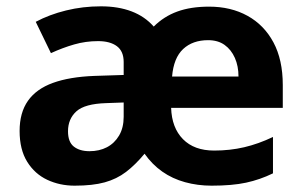

<svg xmlns="http://www.w3.org/2000/svg" viewBox="-20 -577 957 607"><path d="M641 -556Q710 -556 762.5 -527Q815 -498 844.5 -443Q874 -388 874 -308V-236H521Q523 -173 558.5 -137Q594 -101 657 -101Q707 -101 752 -111.5Q797 -122 843 -144V-29Q802 -9 758 0.5Q714 10 649 10Q605 10 565 -1Q525 -12 493 -34.5Q461 -57 437 -91Q408 -56 378.5 -33.5Q349 -11 311 -0.5Q273 10 216 10Q169 10 129.5 -8.5Q90 -27 66 -65.5Q42 -104 42 -163Q42 -221 68.5 -258.5Q95 -296 147.5 -315Q200 -334 278 -337L371 -340V-381Q371 -415 349.5 -431Q328 -447 290 -447Q251 -447 214.5 -436.5Q178 -426 141 -409L93 -508Q136 -531 189 -544Q242 -557 299 -557Q354 -557 396 -541Q438 -525 466 -493Q498 -525 540.5 -540.5Q583 -556 641 -556ZM316 -251Q248 -249 221.5 -225Q195 -201 195 -162Q195 -128 213.5 -113.5Q232 -99 263 -99Q294 -99 318 -111.5Q342 -124 356.5 -148.5Q371 -173 371 -208V-253ZM638 -450Q589 -450 559 -422Q529 -394 524 -335H734Q734 -368 722.5 -394Q711 -420 690 -435Q669 -450 638 -450Z"/></svg>

Font: Noto Sans Gurmukhi
Style: Regular
Weight: 400
Designer: Jelle Bosma - Monotype Design Team
Foundry: Monotype Imaging Inc.
Version: Version 2.003